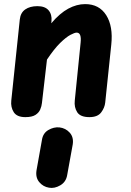

<svg xmlns="http://www.w3.org/2000/svg" viewBox="-20 -571 639 936"><path d="M103.5 0Q62.5 0 47 -24.2Q31.5 -48.5 35 -80.5L76.5 -476Q80 -509 103 -525Q126 -541 162.5 -541Q199.5 -541 216.8 -520.8Q234 -500.5 231 -468L230 -457.5Q271.5 -506.5 312.8 -528.8Q354 -551 395 -551Q463.5 -551 497.8 -497Q532 -443 522.5 -353.5L493 -71.5Q490.5 -46 473.2 -23Q456 0 416 0Q371.5 0 356.2 -24.2Q341 -48.5 344.5 -80.5L373 -363Q375.5 -386.5 371 -399.2Q366.5 -412 353.5 -412Q344 -412 323.2 -401Q302.5 -390 273.5 -361.8Q244.5 -333.5 209 -280.5L184.5 -69Q183 -53.5 176.2 -37.5Q169.5 -21.5 152.8 -10.8Q136 0 103.5 0ZM219 344Q190.5 339.5 171.5 317Q152.5 294.5 158 259.5L184.5 111Q189.5 78 215.8 62.8Q242 47.5 269.5 50Q300 53.5 320 75.8Q340 98 334.5 133.5L307.5 282.5Q302 316 273.8 332.5Q245.5 349 219 344Z"/></svg>

Font: Edu SA Hand Cursive
Style: Regular
Weight: 400
Designer: Tina and Corey Anderson, Eben Sorkin, Mirko Velimirovic
Foundry: Google for Education
Version: Version 2.000